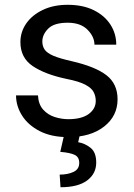

<svg xmlns="http://www.w3.org/2000/svg" viewBox="-20 -558 556 795"><path d="M376.5 -140.1Q376.5 -159.7 367.9 -176.5Q359.4 -193.4 333.3 -207.3Q307.1 -221.2 254.9 -231.4Q166.5 -250 115.5 -284.4Q64.5 -318.8 64.5 -383.8Q64.5 -425.8 88.6 -460.7Q112.8 -495.6 157 -516.8Q201.2 -538.1 260.3 -538.1Q323.7 -538.1 368.7 -515.6Q413.6 -493.2 437.5 -455.8Q461.4 -418.5 461.4 -373H371.1Q371.1 -405.8 342.5 -434.8Q314 -463.9 260.3 -463.9Q204.1 -463.9 179.7 -439.5Q155.3 -415 155.3 -386.2Q155.3 -366.7 165 -352.5Q174.8 -338.4 200.9 -327.1Q227.1 -315.9 276.9 -304.7Q374.5 -282.2 420.7 -246.6Q466.8 -210.9 466.8 -147Q466.8 -77.6 410.9 -33.9Q355 9.8 262.7 9.8Q192.9 9.8 144.5 -15.1Q96.2 -40 71.3 -79.6Q46.4 -119.1 46.4 -163.1H137.2Q139.2 -126 158.7 -104.2Q178.2 -82.5 206.5 -73.5Q234.9 -64.5 262.7 -64.5Q317.9 -64.5 347.2 -85.9Q376.5 -107.4 376.5 -140.1ZM244.6 4.9H309.6L303.7 30.8Q332 35.6 355.2 54.2Q378.4 72.8 378.4 115.2Q378.4 161.1 340.8 189.2Q303.2 217.3 230.5 217.3L227.1 165Q260.7 165 284.4 153.8Q308.1 142.6 308.1 116.7Q308.1 92.3 289.3 83.3Q270.5 74.2 229.5 70.8Z"/></svg>

Font: Vazirmatn RD FD
Style: Regular
Weight: 400
Designer: Saber Rastikerdar
Foundry: Saber Rastikerdar
Version: Version 33.003